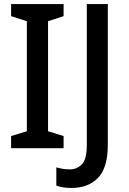

<svg xmlns="http://www.w3.org/2000/svg" viewBox="-20 -734 637 951"><path d="M295 0H35V-60L113 -84V-629L35 -654V-714H295V-654L218 -629V-84L295 -60ZM334 197Q289 197 259 185V95Q273 99 289.5 102Q306 105 325 105Q361 105 385.5 80Q410 55 410 -16V-714H514V-17Q514 97 465.5 147Q417 197 334 197Z"/></svg>

Font: Noto Sans Sinhala SemiCondensed Medium
Style: Regular
Weight: 500
Width: 4
Designer: Jelle Bosma - Monotype Design Team
Foundry: Monotype Imaging Inc.
Version: Version 2.006; ttfautohint (v1.8.4.7-5d5b)